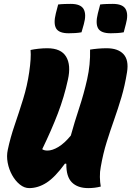

<svg xmlns="http://www.w3.org/2000/svg" viewBox="-20 -957 676 987"><path d="M130 10Q105 10 82 -8.5Q59 -27 42.5 -56.5Q26 -86 19.5 -120.5Q13 -155 20 -187Q33 -249 55.5 -314.5Q78 -380 99 -448Q120 -516 130 -585Q141 -660 137 -700Q155 -704 178 -706.5Q201 -709 223 -709Q294 -709 320 -665.5Q346 -622 329 -547Q310 -459 277.5 -374Q245 -289 197 -190Q207 -183 224 -183Q249 -183 280 -201.5Q311 -220 344 -260Q363 -329 387 -401.5Q411 -474 428 -549.5Q445 -625 443 -702Q461 -705 483.5 -707Q506 -709 528 -709Q587 -709 615 -678.5Q643 -648 633 -586Q622 -517 604.5 -458Q587 -399 567 -342.5Q547 -286 528.5 -227Q510 -168 498 -99Q493 -74 493.5 -47Q494 -20 498 2Q483 6 466.5 8Q450 10 434 10Q379 10 349.5 -19.5Q320 -49 321 -115L314 -116Q263 -46 219.5 -18Q176 10 130 10ZM279 -934Q296 -936 313.5 -936.5Q331 -937 344 -937Q395 -937 410 -910Q425 -883 411 -833L399 -791Q383 -788 366 -787Q349 -786 333 -786Q283 -786 268.5 -811Q254 -836 267 -888ZM495 -934Q512 -936 529.5 -936.5Q547 -937 560 -937Q611 -937 626 -910Q641 -883 627 -833L616 -791Q600 -788 582.5 -787Q565 -786 549 -786Q499 -786 484.5 -811Q470 -836 483 -888Z"/></svg>

Font: Recursive Mn Csl St Blk
Style: Italic
Weight: 900
Italic angle: -15°
Monospace: yes
Version: Version 1.079;hotconv 1.0.112;makeotfexe 2.5.65598; ttfautoh